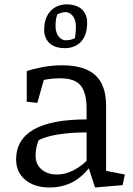

<svg xmlns="http://www.w3.org/2000/svg" viewBox="-20 -835 602 866"><path d="M458.5 -64.5 543 -47.9 533.2 0 408.7 10.7 380.4 -75.7Q342.3 -29.3 298.8 -9.3Q255.4 10.7 204.6 10.7Q136.2 10.7 94.5 -23.4Q52.7 -57.6 52.7 -115.7Q52.7 -205.1 131.8 -250.7Q210.9 -296.4 370.6 -296.4V-342.8Q370.6 -416 344 -449Q317.4 -481.9 251 -481.9Q235.4 -481.9 215.1 -480Q194.8 -478 177.7 -474.6L148.4 -371.1L100.6 -376V-514.2Q129.9 -524.4 173.1 -532.5Q216.3 -540.5 260.3 -540.5Q360.4 -540.5 409.4 -496.3Q458.5 -452.1 458.5 -358.9ZM370.6 -237.8Q297.4 -237.8 240.7 -228.3Q184.1 -218.8 154.3 -202.6Q148.4 -189 144.5 -171.4Q140.6 -153.8 140.6 -134.3Q140.6 -93.8 167.5 -70.8Q194.3 -47.9 237.8 -47.9Q274.4 -47.9 310.1 -66.2Q345.7 -84.5 370.6 -109.9ZM179.2 -701.2Q179.2 -730 187.5 -751.5Q195.8 -772.9 209.7 -787.1Q223.6 -801.3 242.2 -808.3Q260.7 -815.4 281.2 -815.4Q299.8 -815.4 316.7 -810.5Q333.5 -805.7 345.9 -795.7Q358.4 -785.6 365.7 -770Q373 -754.4 373 -732.4Q373 -702.1 365.2 -680.4Q357.4 -658.7 343.5 -644.8Q329.6 -630.9 311 -624.3Q292.5 -617.7 271.5 -617.7Q252.4 -617.7 235.6 -622.6Q218.8 -627.4 206.3 -637.7Q193.8 -647.9 186.5 -663.8Q179.2 -679.7 179.2 -701.2ZM230.5 -716.8Q230.5 -702.1 234.4 -690.2Q238.3 -678.2 244.6 -670.2Q251 -662.1 259.3 -657.7Q267.6 -653.3 276.4 -653.3Q284.7 -653.3 292.5 -654.5Q300.3 -655.8 305.7 -657.7Q312 -659.7 317.9 -662.6Q318.8 -668 319.8 -676.3Q320.8 -683.1 321.5 -693.4Q322.3 -703.6 322.3 -716.8Q322.3 -731.4 318.4 -743.4Q314.5 -755.4 308.1 -763.4Q301.8 -771.5 293.5 -775.9Q285.2 -780.3 276.4 -780.3Q269.5 -780.3 262.9 -778.8Q256.3 -777.3 251 -775.4Q245.1 -773.4 239.7 -771Q236.8 -766.1 234.9 -758.3Q232.9 -751.5 231.7 -741.2Q230.5 -731 230.5 -716.8Z"/></svg>

Font: Noticia Text
Style: Regular
Weight: 400
Designer: JM Sole
Foundry: JM Sole
Version: Version 1.003